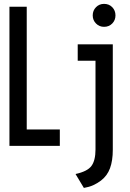

<svg xmlns="http://www.w3.org/2000/svg" viewBox="-20 -734 656 966"><path d="M27.5 0V-700H114.5V-82.5H281V0ZM402 211.5 360 141.5Q420 128.5 440.2 100.8Q460.5 73 460.5 18V-428.5H371V-511H547.5V19.5Q547.5 74.5 533.5 112.5Q519.5 150.5 488 174.5Q469.5 188.5 449 197.8Q428.5 207 402 211.5ZM503.5 -599Q479.5 -599 463 -615.8Q446.5 -632.5 446.5 -656.5Q446.5 -681 463 -697.8Q479.5 -714.5 503.5 -714.5Q528.5 -714.5 544.8 -697.8Q561 -681 561 -656.5Q561 -632.5 544.8 -615.8Q528.5 -599 503.5 -599Z"/></svg>

Font: Overpass Mono Medium
Style: Regular
Weight: 500
Monospace: yes
Designer: Delve Withrington, Dave Bailey
Foundry: Delve Fonts LLC
Version: Version 4.000